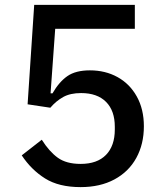

<svg xmlns="http://www.w3.org/2000/svg" viewBox="-20 -753 670 786"><path d="M532 -733V-635H206L187 -371H195Q222 -418 256 -441.5Q290 -465 348 -465Q411 -465 461 -437.5Q511 -410 540 -358Q569 -306 569 -236Q569 -163 538 -106.5Q507 -50 448.5 -18.5Q390 13 310 13Q221 13 164.5 -22.5Q108 -58 69 -117L151 -181Q182 -132 217 -107Q252 -82 310 -82Q378 -82 414 -119Q450 -156 450 -223V-234Q450 -300 414 -336Q378 -372 312 -372Q268 -372 239 -356Q210 -340 186 -312L93 -326L120 -733Z"/></svg>

Font: IBM Plex Sans JP Medium
Style: Regular
Weight: 500
Designer: Mike Abbink; Paul van der Laan; Pieter van Rosmalen; Wujin Sim; Yejin Wi; Jinhee Kim; Boomi Park; Yona Kim; Kichan Ma
Foundry: Sandoll Inc.
Version: Version 1.001